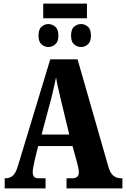

<svg xmlns="http://www.w3.org/2000/svg" viewBox="-20 -1042 697 1062"><path d="M219 -941V-1022H461V-941ZM247 -782Q227 -782 210 -796.5Q193 -811 193 -845Q193 -880 210 -894.5Q227 -909 247 -909Q268 -909 285.5 -894.5Q303 -880 303 -845Q303 -811 285.5 -796.5Q268 -782 247 -782ZM429 -782Q407 -782 390 -796.5Q373 -811 373 -845Q373 -880 390 -894.5Q407 -909 429 -909Q449 -909 466 -894.5Q483 -880 483 -845Q483 -811 466 -796.5Q449 -782 429 -782ZM6 0V-56H11Q33 -56 50 -69.5Q67 -83 80 -127L258 -714H409L580 -118Q590 -84 607.5 -70Q625 -56 648 -56H657V0H348V-56H382Q395 -56 405.5 -63Q416 -70 416 -89Q416 -102 412.5 -117Q409 -132 407 -140L381 -234H191L172 -156Q170 -144 165.5 -124.5Q161 -105 161 -91Q161 -75 167.5 -65.5Q174 -56 192 -56H232V0ZM210 -298H363L317 -489Q310 -520 302.5 -551Q295 -582 290 -614Q283 -583 276.5 -552Q270 -521 262 -492Z"/></svg>

Font: Noto Serif ExtraCondensed Black
Style: Regular
Weight: 900
Width: 2
Designer: Monotype Design Team
Foundry: Monotype Imaging Inc.
Version: Version 2.015; ttfautohint (v1.8.4.7-5d5b)